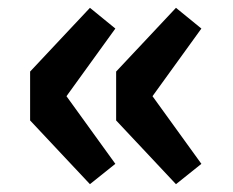

<svg xmlns="http://www.w3.org/2000/svg" viewBox="-20 -534 597 491"><path d="M210 -63 275 -115 150 -288 275 -461 210 -514 57 -351V-226ZM430 -63 495 -115 370 -288 495 -461 430 -514 277 -351V-226Z"/></svg>

Font: Noto Sans TC Black
Style: Regular
Weight: 900
Designer: Ryoko NISHIZUKA 西塚涼子 (kana, bopomofo & ideographs); Paul D. Hunt (Latin, Greek & Cyrillic); Sandoll Communications 산돌커뮤니
Foundry: Adobe
Version: Version 2.004;hotconv 1.0.118;makeotfexe 2.5.65603